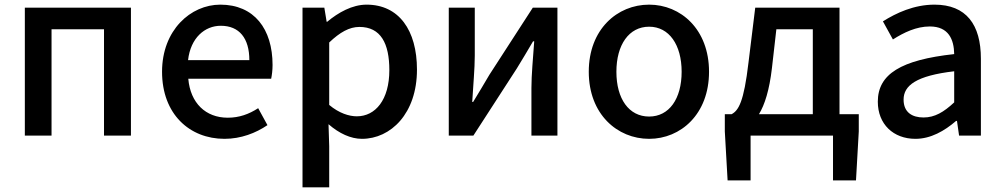

<svg xmlns="http://www.w3.org/2000/svg" viewBox="-20 -584 4321 827"><path d="M87 0H202V-458H428V0H544V-551H87Z M947 14C1018 14 1082 -11 1132 -45L1092 -118C1052 -92 1010 -77 961 -77C866 -77 800 -140 791 -245H1148C1151 -259 1154 -281 1154 -304C1154 -459 1075 -564 929 -564C801 -564 678 -454 678 -275C678 -93 796 14 947 14ZM790 -325C801 -421 862 -473 931 -473C1011 -473 1054 -419 1054 -325Z M1283 223H1398V45L1395 -49C1441 -9 1491 14 1539 14C1663 14 1776 -95 1776 -284C1776 -454 1698 -564 1559 -564C1497 -564 1437 -530 1389 -490H1387L1377 -551H1283ZM1517 -83C1484 -83 1441 -96 1398 -132V-401C1444 -445 1485 -468 1528 -468C1620 -468 1657 -397 1657 -282C1657 -154 1597 -83 1517 -83Z M1913 0H2019L2206 -289C2226 -321 2256 -372 2276 -406H2281C2276 -335 2269 -262 2269 -205V0H2381V-551H2275L2088 -262C2069 -229 2038 -178 2018 -145H2014C2018 -215 2025 -288 2025 -345V-551H1913Z M2776 14C2912 14 3034 -92 3034 -275C3034 -458 2912 -564 2776 -564C2639 -564 2516 -458 2516 -275C2516 -92 2639 14 2776 14ZM2776 -82C2689 -82 2635 -158 2635 -275C2635 -391 2689 -469 2776 -469C2862 -469 2916 -391 2916 -275C2916 -158 2862 -82 2776 -82Z M3213 0H3568V193H3667L3679 -18V-92H3596V-551H3233L3204 -315C3184 -144 3161 -108 3131 -92H3102V-18L3114 193H3213ZM3249 -92C3274 -133 3294 -196 3305 -291L3324 -458H3481V-92Z M3923 14C3989 14 4048 -20 4098 -63H4102L4111 0H4205V-331C4205 -478 4142 -564 4005 -564C3917 -564 3840 -528 3783 -492L3826 -414C3873 -444 3927 -470 3985 -470C4066 -470 4089 -414 4090 -351C3861 -326 3761 -265 3761 -146C3761 -49 3828 14 3923 14ZM3958 -78C3909 -78 3872 -100 3872 -155C3872 -216 3927 -258 4090 -277V-143C4045 -101 4006 -78 3958 -78Z"/></svg>

Font: ChiuKong Gothic CL Medium
Style: Regular
Weight: 500
Designer: Ryoko NISHIZUKA 西塚涼子 (kana, bopomofo & ideographs); Paul D. Hunt (Latin, Greek & Cyrillic); Sandoll Communications 산돌커뮤니
Foundry: Adobe
Version: Version 1.300